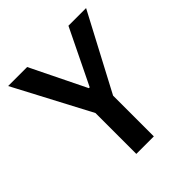

<svg xmlns="http://www.w3.org/2000/svg" viewBox="-196 -871 1011 1011"><g transform="rotate(-45 310.0 -365.0)"><path d="M375 0V-303.5L600.5 -730H469L319 -421.5H312.5L161.5 -730H20L244.5 -304.5V0Z"/></g></svg>

Font: Monaspace Neon SemiBold
Style: Regular
Weight: 600
Designer: Riley Cran & the Lettermatic Team
Foundry: Lettermatic
Version: Version 1.200 (Monaspace Neon)